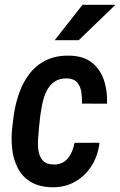

<svg xmlns="http://www.w3.org/2000/svg" viewBox="-20 -770 501 800"><path d="M202.6 -84.5Q230 -84 247.8 -96.7Q265.6 -109.4 275.9 -130.4Q286.1 -151.4 290.5 -174.8L394.5 -175.3Q388.7 -123 362.5 -80.6Q336.4 -38.1 293.7 -13.4Q251 11.2 196.3 10.3Q142.1 8.8 107.4 -12.5Q72.8 -33.7 54.2 -69.6Q35.6 -105.5 30.8 -149.4Q25.9 -193.4 31.2 -240.2L37.1 -288.1Q43.9 -337.4 60.3 -383.3Q76.7 -429.2 104.5 -464.6Q132.3 -500 173.8 -519.8Q215.3 -539.6 271 -538.1Q329.1 -536.6 363.8 -508.5Q398.4 -480.5 413.3 -435.5Q428.2 -390.6 425.8 -337.9L321.8 -338.4Q322.3 -361.3 319.1 -385Q315.9 -408.7 302.5 -425.3Q289.1 -441.9 261.2 -443.4Q228.5 -444.3 207.8 -430.2Q187 -416 175 -392.3Q163.1 -368.7 157.2 -341.1Q151.4 -313.5 147.9 -288.1L142.6 -239.7Q140.6 -218.8 138.7 -192.4Q136.7 -166 140.4 -141.6Q144 -117.2 158.2 -101.3Q172.4 -85.4 202.6 -84.5ZM208 -602.5 323.7 -750H460.9L308.1 -602.5Z"/></svg>

Font: Roboto Condensed Medium
Style: Italic
Weight: 500
Italic angle: -12°
Designer: Christian Robertson
Foundry: Google
Version: Version 3.0; 2020